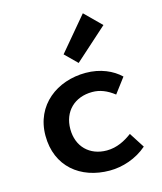

<svg xmlns="http://www.w3.org/2000/svg" viewBox="-136 -1037 972 1150"><g transform="rotate(-15 350.0 -462.0)"><path d="M313 -730 387 -657 589 -838 488 -938ZM82 -287C82 -96 220 14 401 14C481 14 567 -14 634 -72L573 -167C530 -135 478 -107 415 -107C309 -107 236 -178 236 -287C236 -396 310 -468 420 -468C467 -468 510 -451 555 -416L625 -509C577 -555 503 -589 411 -589C235 -589 82 -478 82 -287Z"/></g></svg>

Font: Kawkab Mono
Style: Bold
Weight: 700
Monospace: yes
Designer: Abdullah Arif
Foundry: Abdullah Arif
Version: Version 1.000;PS 000.500;hotconv 1.0.88;makeotf.lib2.5.64775